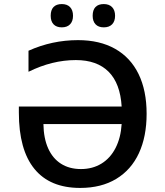

<svg xmlns="http://www.w3.org/2000/svg" viewBox="-20 -924 819 954"><path d="M73.7 -364.7V-394.5H584.5Q577.6 -509.3 519.8 -567.4Q461.9 -625.5 356.9 -625.5Q239.3 -625.5 121.6 -567.4V-671.9Q238.8 -724.6 367.7 -724.6Q475.6 -724.6 552 -681.4Q628.4 -638.2 668.5 -556.2Q708.5 -474.1 708.5 -358.4Q708.5 -245.6 670.2 -162.8Q631.8 -80.1 557.6 -35.2Q483.4 9.8 378.4 9.8Q228 9.8 150.9 -85Q73.7 -179.7 73.7 -364.7ZM584.5 -307.6H195.8Q196.8 -237.3 219.2 -187Q241.7 -136.7 283.2 -110.4Q324.7 -84 382.3 -84Q439.9 -84 484.1 -111.1Q528.3 -138.2 554.2 -188.7Q580.1 -239.3 584.5 -307.6ZM440.4 -845.7Q440.4 -874.5 454.6 -889.2Q468.8 -903.8 495.6 -903.8Q522.5 -903.8 537.1 -888.4Q551.8 -873 551.8 -845.7Q551.8 -818.4 537.1 -803.2Q522.5 -788.1 495.6 -788.1Q469.2 -788.1 454.8 -803.2Q440.4 -818.4 440.4 -845.7ZM231.9 -845.7Q231.9 -874.5 246.1 -889.2Q260.3 -903.8 287.1 -903.8Q313.5 -903.8 328.1 -888.7Q342.8 -873.5 342.8 -845.7Q342.8 -818.4 328.1 -803.2Q313.5 -788.1 287.1 -788.1Q260.7 -788.1 246.3 -803Q231.9 -817.9 231.9 -845.7Z"/></svg>

Font: Viking Open Sans Light
Style: Bold
Weight: 600
Foundry: Ascender Corporation
Version: Version 2.001